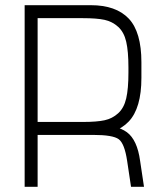

<svg xmlns="http://www.w3.org/2000/svg" viewBox="-20 -720 640 740"><path d="M125 -700H75V0H125ZM330 -200Q427 -200 476 -251.5Q525 -303 525 -420V-450H475V-440Q475 -378 466.5 -341Q458 -304 435.5 -283.5Q413 -263 383 -256.5Q353 -250 300 -250H110V-200ZM330 -700H110V-650H300Q353 -650 383 -643.5Q413 -637 435.5 -616.5Q458 -596 466.5 -559Q475 -522 475 -460V-450H525V-480Q525 -597 476 -648.5Q427 -700 330 -700ZM340 -240 300 -200H340Q415 -200 437.5 -183.5Q460 -167 470 -100L485 0H535L520 -100Q509 -181 469 -210.5Q429 -240 340 -240Z"/></svg>

Font: Millimetre
Style: Light
Weight: 200
Designer: Jérémy Landes
Version: Version 1.0